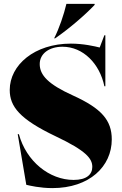

<svg xmlns="http://www.w3.org/2000/svg" viewBox="-20 -951 624 986"><path d="M249 15C439 15 554 -96 554 -235C554 -333 502 -394 354 -461C228 -518 184 -565 184 -622C184 -676 233 -711 301 -711C407 -711 492 -624 516 -508H521V-770H516L492 -707C468 -713 409 -727 344 -727C157 -727 30 -617 30 -489C30 -404 81 -339 266 -251C422 -177 454 -137 454 -94C454 -56 426 -27 358 -27C234 -27 115 -122 77 -262H71L115 -2C131 2 186 15 249 15ZM258 -754H263C337 -805 419 -876 466 -926V-931H321C308 -876 284 -805 258 -754Z"/></svg>

Font: Nyght Serif Dark
Style: Regular
Weight: 800
Designer: Maksym Kobuzan
Version: Version 0.410;Glyphs 3.1.2 (3151)